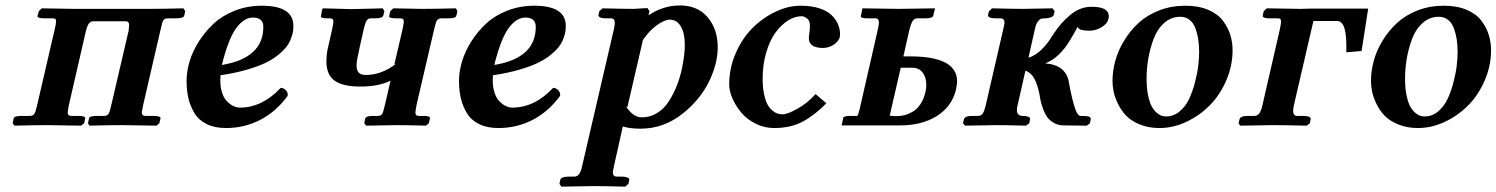

<svg xmlns="http://www.w3.org/2000/svg" viewBox="-20 -465 5549 712"><path d="M182.1 -353Q188 -377 188 -386.2Q188 -393.1 184.8 -395Q181.6 -397 173.8 -397H145Q117.7 -397 119.1 -405.8L124 -423.8L134.8 -434.1L257.8 -432.1H332H457H532.2Q585.9 -432.1 660.2 -434.1L667 -423.8L663.1 -407.2Q661.1 -397 632.8 -397H603Q590.3 -397 585.7 -389.6Q581.1 -382.3 575.2 -354L511.2 -77.1Q505.9 -51.3 505.9 -46.9Q505.9 -35.2 520 -35.2H548.8Q563 -35.2 569.6 -32.7Q576.2 -30.3 575.2 -25.9L570.8 -7.8L560.1 1L432.1 -1Q382.3 -1 312 1L306.2 -7.8L310.1 -25.9Q311.5 -35.2 338.9 -35.2H366.2Q377.9 -35.2 382.8 -43.5Q387.7 -51.8 393.1 -77.1L457 -351.1Q459 -368.7 459 -371.1Q459 -386.2 445.8 -386.2H326.2Q317.4 -386.2 310.8 -379.2Q304.2 -372.1 298.8 -351.1L235.8 -77.1Q231 -53.7 231 -46.9Q231 -35.2 245.1 -35.2H271Q284.2 -35.2 290.5 -32.7Q296.9 -30.3 295.9 -25.9L292 -7.8L280.8 1L157.2 -1Q104.5 -1 34.2 1L26.9 -7.8L30.8 -25.9Q32.2 -35.2 61 -35.2H90.8Q102.5 -35.2 107.7 -43.5Q112.8 -51.8 118.2 -77.1Z M956.5 -365.2Q956.5 -399.9 918 -399.9Q884.8 -399.9 856 -360.8Q827.1 -321.8 802.7 -224.1Q956.5 -249.5 956.5 -365.2ZM1067.9 -369.1Q1067.9 -358.4 1066.7 -349.1Q1065.4 -339.8 1059.6 -323.5Q1053.7 -307.1 1043.5 -293.2Q1033.2 -279.3 1012.9 -262.5Q992.7 -245.6 965.1 -232.2Q937.5 -218.8 894.5 -206.3Q851.6 -193.8 797.9 -186Q794.9 -153.3 801.5 -128.4Q808.1 -103.5 820.3 -90.8Q832.5 -78.1 845 -72Q857.4 -65.9 869.6 -65.9Q952.1 -65.9 1021 -139.2Q1031.7 -139.2 1040 -130.4Q1048.3 -121.6 1046.9 -109.9Q1004.4 -51.3 945.6 -20.8Q886.7 9.8 817.9 9.8Q775.9 9.8 746.3 -4.9Q716.8 -19.5 701.2 -45.4Q685.5 -71.3 678.7 -100.6Q671.9 -129.9 671.9 -165Q671.9 -199.7 683.1 -237.3Q694.3 -274.9 717.8 -311.8Q741.2 -348.6 773.2 -378.2Q805.2 -407.7 851.6 -425.8Q897.9 -443.8 950.7 -443.8Q1067.9 -443.8 1067.9 -369.1Z M1472.2 -354Q1477.5 -379.9 1477.5 -384.8Q1477.5 -391.6 1474.4 -394.3Q1471.2 -397 1463.4 -397H1448.2Q1435.1 -397 1428.5 -399.2Q1421.9 -401.4 1423.3 -405.8L1427.2 -423.8L1438.5 -434.1L1543.5 -432.1Q1594.2 -432.1 1670.4 -434.1L1676.3 -423.8L1672.4 -407.2Q1670.9 -397 1643.6 -397H1617.2Q1606 -397 1600.6 -389.6Q1595.7 -382.3 1589.4 -354L1525.4 -79.1Q1520.5 -53.7 1520.5 -47.9Q1520.5 -40.5 1523.7 -37.8Q1526.9 -35.2 1534.2 -35.2H1550.3Q1559.6 -35.2 1565.4 -33.9Q1571.3 -32.7 1573.2 -30.8Q1575.2 -28.8 1574.2 -25.9L1570.3 -7.8L1559.6 1Q1489.7 -1 1453.6 -1L1337.4 1L1330.6 -8.8L1334.5 -25.9Q1337.4 -35.2 1364.3 -35.2H1380.4Q1392.6 -35.2 1397.5 -43Q1401.4 -49.3 1408.2 -79.1L1428.2 -166Q1384.3 -144 1316.4 -144Q1250 -144 1220.2 -166.3Q1190.4 -188.5 1190.4 -236.8Q1190.4 -266.1 1198.2 -296.9L1211.4 -355Q1216.3 -378.4 1216.3 -384.8Q1216.3 -392.1 1213.1 -394.5Q1210 -397 1202.6 -397H1194.3Q1167.5 -397 1170.4 -405.8L1174.3 -428.2L1177.2 -434.1L1282.2 -431.2Q1299.3 -431.6 1340.8 -432.6Q1382.3 -433.6 1399.4 -434.1L1405.3 -423.8L1401.4 -407.2Q1397.9 -397 1371.6 -397H1356.4Q1345.2 -397 1340.1 -389.4Q1335 -381.8 1329.6 -359.9L1314.5 -293Q1302.2 -238.8 1302.2 -223.1Q1302.2 -204.6 1310.3 -195.8Q1318.4 -187 1336.4 -187Q1395.5 -187 1449.2 -229L1442.4 -226.1Z M1966.8 -365.2Q1966.8 -399.9 1928.2 -399.9Q1895 -399.9 1866.2 -360.8Q1837.4 -321.8 1813 -224.1Q1966.8 -249.5 1966.8 -365.2ZM2078.1 -369.1Q2078.1 -358.4 2076.9 -349.1Q2075.7 -339.8 2069.8 -323.5Q2064 -307.1 2053.7 -293.2Q2043.5 -279.3 2023.2 -262.5Q2002.9 -245.6 1975.3 -232.2Q1947.8 -218.8 1904.8 -206.3Q1861.8 -193.8 1808.1 -186Q1805.2 -153.3 1811.8 -128.4Q1818.4 -103.5 1830.6 -90.8Q1842.8 -78.1 1855.2 -72Q1867.7 -65.9 1879.9 -65.9Q1962.4 -65.9 2031.2 -139.2Q2042 -139.2 2050.3 -130.4Q2058.6 -121.6 2057.1 -109.9Q2014.6 -51.3 1955.8 -20.8Q1897 9.8 1828.1 9.8Q1786.1 9.8 1756.6 -4.9Q1727.1 -19.5 1711.4 -45.4Q1695.8 -71.3 1689 -100.6Q1682.1 -129.9 1682.1 -165Q1682.1 -199.7 1693.4 -237.3Q1704.6 -274.9 1728 -311.8Q1751.5 -348.6 1783.4 -378.2Q1815.4 -407.7 1861.8 -425.8Q1908.2 -443.8 1960.9 -443.8Q2078.1 -443.8 2078.1 -369.1Z M2363.8 -314.9 2306.6 -67.9 2301.8 -69.8Q2328.1 -29.8 2359.9 -29.8Q2391.1 -29.8 2416.7 -45.7Q2442.4 -61.5 2460 -88.9Q2477.5 -116.2 2489.3 -145.8Q2501 -175.3 2508.8 -210Q2519.5 -263.7 2519.5 -296.9Q2519.5 -342.8 2504.6 -367.4Q2489.7 -392.1 2463.9 -392.1Q2443.8 -392.1 2414.6 -370.6Q2385.3 -349.1 2361.8 -313ZM2388.7 -423.8 2384.8 -408.2Q2439.5 -444.8 2501.5 -444.8Q2567.4 -444.8 2604.5 -400.6Q2641.6 -356.4 2641.6 -290Q2641.6 -263.7 2635.7 -236.8Q2609.4 -123.5 2515.6 -46.9Q2443.4 12.2 2355.5 12.2Q2314.9 12.2 2289.6 3.9L2256.8 150.9Q2252.4 170.9 2252.4 172.9Q2252.4 189.9 2267.6 189.9H2286.6Q2298.8 189.9 2306.9 193.6Q2314.9 197.3 2313.5 202.1L2310.5 216.8L2298.8 227.1Q2217.8 225.1 2179.7 225.1L2061.5 227.1L2054.7 216.8L2057.6 202.1Q2061 189.9 2090.8 189.9H2108.9Q2121.1 189.9 2127.9 180.2Q2134.8 170.4 2138.7 150.9L2256.8 -357.9Q2259.8 -371.1 2259.8 -379.9Q2259.8 -389.2 2256.3 -393.1Q2252.9 -397 2244.6 -397H2225.6Q2212.4 -397 2205.3 -400.6Q2198.2 -404.3 2199.7 -410.2L2202.6 -423.8L2214.8 -434.1Q2294.4 -432.1 2330.6 -432.1L2380.9 -435.1Z M2850.1 9.8Q2814.5 9.8 2782.2 -6.3Q2750 -22.5 2729.2 -47.1Q2708.5 -71.8 2696.3 -99.6Q2684.1 -127.4 2684.1 -151.9Q2684.1 -211.9 2708 -267.1Q2731.9 -322.3 2769.8 -360.4Q2807.6 -398.4 2855 -421.1Q2902.3 -443.8 2949.2 -443.8Q2988.8 -443.8 3018.1 -434.3Q3047.4 -424.8 3063.7 -408.9Q3080.1 -393.1 3087.6 -375Q3095.2 -356.9 3095.2 -336.9Q3095.2 -319.8 3082.3 -307.9Q3069.3 -295.9 3056.2 -291.5Q3043 -287.1 3033.2 -287.1Q2979.5 -287.1 2979.5 -323.2Q2979.5 -331.5 2981.4 -342.8Q2983.4 -354 2983.4 -370.1Q2983.4 -388.7 2972.7 -396.7Q2961.9 -404.8 2952.1 -404.8Q2927.2 -404.8 2901.9 -388.7Q2876.5 -372.6 2855.5 -343.8Q2834.5 -314.9 2821.3 -270Q2808.1 -225.1 2808.1 -172.9Q2808.1 -140.1 2813.5 -115.5Q2818.8 -90.8 2826.4 -77.1Q2834 -63.5 2844.5 -54.9Q2855 -46.4 2863.8 -43.7Q2872.6 -41 2881.3 -41Q2900.9 -41 2938.7 -62.7Q2976.6 -84.5 3004.4 -116.2L3044.4 -82Q3001.5 -38.1 2957 -14.2Q2912.6 9.8 2850.1 9.8Z M3412.1 -125Q3415 -136.7 3415 -149.9Q3415 -177.7 3401.6 -195.8Q3388.2 -213.9 3361.3 -213.9H3320.3L3279.3 -36.1Q3294.9 -34.2 3304.2 -34.2Q3319.3 -34.2 3334 -37.8Q3348.6 -41.5 3364.7 -50.8Q3380.9 -60.1 3393.6 -79.1Q3406.2 -98.1 3412.1 -125ZM3525.4 -133.8Q3510.7 -70.8 3455.1 -35.4Q3399.4 0 3318.4 0H3101.1L3106.9 -27.8Q3108.4 -35.2 3135.3 -35.2H3159.2Q3163.1 -39.1 3168 -61L3232.9 -345.2Q3239.3 -371.6 3239.3 -380.9Q3239.3 -397 3226.1 -397H3197.3Q3184.1 -397 3177.5 -399.2Q3170.9 -401.4 3172.4 -405.8L3178.2 -434.1L3313 -432.1Q3331.5 -432.1 3380.1 -433.1Q3428.7 -434.1 3447.3 -434.1L3440.9 -407.2Q3439 -397 3411.1 -397H3382.3Q3370.1 -397 3363.5 -385.7Q3356.9 -374.5 3350.1 -345.2L3330.1 -255.9H3355Q3529.3 -255.9 3529.3 -163.1Q3529.3 -156.2 3525.4 -133.8Z M3752.9 -71.8Q3751 -65.9 3751 -57.1Q3751 -35.2 3772.9 -35.2Q3785.6 -35.2 3793.5 -32Q3801.3 -28.8 3799.8 -22.9L3796.9 -7.8L3784.7 1Q3713.9 -1 3674.8 -1L3559.1 1L3550.8 -7.8L3554.7 -22.9Q3557.6 -35.2 3586.9 -35.2H3606Q3618.2 -35.2 3624 -43.5Q3629.9 -51.8 3634.8 -71.8L3700.7 -357.9Q3705.1 -377.9 3705.1 -379.9Q3705.1 -397 3689.9 -397H3670.9Q3656.7 -397 3649.7 -400.6Q3642.6 -404.3 3644 -410.2L3647.9 -423.8L3658.7 -434.1Q3739.7 -432.1 3774.9 -432.1L3882.8 -434.1L3891.1 -423.8L3887.7 -410.2Q3886.2 -404.3 3876.7 -400.6Q3867.2 -397 3855 -397Q3845.7 -397 3840.3 -395.3Q3835 -393.6 3828.4 -384.5Q3821.8 -375.5 3817.9 -357.9L3793.9 -251Q3842.3 -265.1 3886.7 -338.9Q3914.1 -381.3 3950 -410.6Q3985.8 -439.9 4027.8 -439.9Q4091.8 -439.9 4091.8 -404.8Q4091.8 -400.9 4089.8 -393.1Q4086.4 -377 4064.7 -364Q4043 -351.1 4021 -351.1Q3985.8 -351.1 3979 -360.8Q3978.5 -361.8 3977.3 -363.3Q3976.1 -364.7 3976.1 -365.2Q3973.6 -358.9 3948.7 -316.9Q3908.2 -249.5 3856 -230Q3932.6 -224.1 3943.8 -160.2Q3950.7 -118.2 3962.4 -76.7Q3974.1 -35.2 3986.8 -35.2H3995.1Q4001.5 -35.2 4005.9 -34.7Q4010.3 -34.2 4015.4 -33.2Q4020.5 -32.2 4022.9 -29.5Q4025.4 -26.9 4024.9 -22.9L4022 -7.8L4009.8 1L3922.9 0Q3903.8 -0.5 3888.9 -8.8Q3874 -17.1 3865.2 -28.3Q3856.4 -39.6 3849.9 -56.6Q3843.3 -73.7 3840.3 -85.7Q3837.4 -97.7 3835 -113.8Q3828.1 -149.4 3816.4 -172.1Q3804.7 -194.8 3782.7 -203.1Z M4231.9 -172.9Q4231.9 -137.7 4237.5 -111.1Q4243.2 -84.5 4251 -70.3Q4258.8 -56.2 4269.3 -47.1Q4279.8 -38.1 4288.1 -35.6Q4296.4 -33.2 4304.7 -33.2Q4332.5 -33.2 4354.7 -52Q4377 -70.8 4389.9 -98.6Q4402.8 -126.5 4411.6 -160.6Q4420.4 -194.8 4423.6 -222.4Q4426.8 -250 4426.8 -272Q4426.8 -296.9 4423.6 -318.4Q4420.4 -339.8 4413.1 -359.9Q4405.8 -379.9 4391.4 -391.4Q4377 -402.8 4356.9 -402.8Q4322.8 -402.8 4296.9 -379.6Q4271 -356.4 4257.6 -319.8Q4244.1 -283.2 4238 -246.1Q4231.9 -209 4231.9 -172.9ZM4105.5 -165Q4105.5 -201.7 4116 -240Q4126.5 -278.3 4148.9 -314.9Q4171.4 -351.6 4202.4 -380.1Q4233.4 -408.7 4278.3 -426.3Q4323.2 -443.8 4375.5 -443.8Q4424.8 -443.8 4460.7 -428.5Q4496.6 -413.1 4515.4 -387.7Q4534.2 -362.3 4542.5 -335.2Q4550.8 -308.1 4550.8 -278.8Q4550.8 -221.2 4527.6 -167.2Q4504.4 -113.3 4466.8 -75Q4429.2 -36.6 4379.9 -13.4Q4330.6 9.8 4279.8 9.8Q4239.3 9.8 4207 -3.4Q4174.8 -16.6 4156.2 -35.9Q4137.7 -55.2 4125.7 -80.1Q4113.8 -105 4109.6 -125.7Q4105.5 -146.5 4105.5 -165Z M4661.6 -75.2 4725.6 -354Q4730.5 -377.4 4730.5 -383.8Q4730.5 -392.1 4727.8 -394.5Q4725.1 -397 4717.3 -397H4686.5Q4674.3 -397 4668 -399.9Q4661.6 -402.8 4662.6 -407.2L4666.5 -423.8L4677.7 -434.1L4802.7 -432.1Q4809.1 -432.1 4821.8 -432.6Q4834.5 -433.1 4840.3 -433.1H5053.7L5029.3 -275.9L4972.7 -271V-293.9Q4972.7 -314.5 4971.2 -329.6Q4969.7 -344.7 4966.1 -358.6Q4962.4 -372.6 4955.1 -379.9Q4947.8 -387.2 4936.5 -387.2H4850.6L4778.3 -75.2Q4775.4 -62 4775.4 -53.2Q4775.4 -35.2 4790.5 -35.2H4813.5Q4826.2 -35.2 4834 -32Q4841.8 -28.8 4840.3 -22.9L4837.4 -7.8L4825.7 1Q4739.7 -1 4701.7 -1L4579.6 1L4572.8 -7.8L4576.7 -22.9Q4579.6 -35.2 4608.4 -35.2H4631.3Q4643.1 -35.2 4650.1 -44.9Q4657.2 -54.7 4661.6 -75.2Z M5190.4 -172.9Q5190.4 -137.7 5196 -111.1Q5201.7 -84.5 5209.5 -70.3Q5217.3 -56.2 5227.8 -47.1Q5238.3 -38.1 5246.6 -35.6Q5254.9 -33.2 5263.2 -33.2Q5291 -33.2 5313.2 -52Q5335.4 -70.8 5348.4 -98.6Q5361.3 -126.5 5370.1 -160.6Q5378.9 -194.8 5382.1 -222.4Q5385.3 -250 5385.3 -272Q5385.3 -296.9 5382.1 -318.4Q5378.9 -339.8 5371.6 -359.9Q5364.3 -379.9 5349.9 -391.4Q5335.4 -402.8 5315.4 -402.8Q5281.2 -402.8 5255.4 -379.6Q5229.5 -356.4 5216.1 -319.8Q5202.6 -283.2 5196.5 -246.1Q5190.4 -209 5190.4 -172.9ZM5064 -165Q5064 -201.7 5074.5 -240Q5085 -278.3 5107.4 -314.9Q5129.9 -351.6 5160.9 -380.1Q5191.9 -408.7 5236.8 -426.3Q5281.7 -443.8 5334 -443.8Q5383.3 -443.8 5419.2 -428.5Q5455.1 -413.1 5473.9 -387.7Q5492.7 -362.3 5501 -335.2Q5509.3 -308.1 5509.3 -278.8Q5509.3 -221.2 5486.1 -167.2Q5462.9 -113.3 5425.3 -75Q5387.7 -36.6 5338.4 -13.4Q5289.1 9.8 5238.3 9.8Q5197.8 9.8 5165.5 -3.4Q5133.3 -16.6 5114.7 -35.9Q5096.2 -55.2 5084.2 -80.1Q5072.3 -105 5068.1 -125.7Q5064 -146.5 5064 -165Z"/></svg>

Font: Linux Libertine G
Style: Semibold Italic
Weight: 600
Italic angle: -11.5°
Designer: Philipp H. Poll
Foundry: Philipp H. Poll
Version: Version 5.1.1